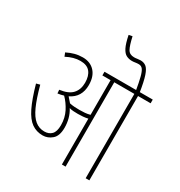

<svg xmlns="http://www.w3.org/2000/svg" viewBox="-205 -1036 1099 1175"><g transform="rotate(30 344.5 -448.0)"><path d="M308 -203Q308 -145 279 -120Q250 -95 214 -95Q170 -95 136.5 -118.5Q103 -142 75.5 -198Q48 -254 21 -350L47 -357Q70 -271 93.5 -219Q117 -167 145.5 -144Q174 -121 211 -121Q243 -121 262 -140.5Q281 -160 281 -205Q281 -257 259.5 -299Q238 -341 207 -372Q188 -366 165 -363L163 -388Q225 -396 252 -426Q279 -456 279 -504Q279 -552 257 -579Q235 -606 188 -606Q141 -606 90 -579L80 -604Q108 -618 134.5 -625Q161 -632 190 -632Q243 -632 274.5 -598Q306 -564 306 -503Q306 -417 233 -382Q240 -374 247.5 -365.5Q255 -357 262 -349Q279 -345 297.5 -344Q316 -343 331 -343Q351 -343 369.5 -344.5Q388 -346 406 -351V-596H348V-622H689V-596H600V0H574V-596H432V0H406V-324Q389 -320 370.5 -318.5Q352 -317 336 -317Q320 -317 304 -318Q288 -319 275 -323Q292 -296 300 -265.5Q308 -235 308 -203ZM573 -614Q563 -673 554.5 -706Q546 -739 535.5 -753Q525 -767 507 -767Q494 -767 482.5 -765Q471 -763 460 -763Q438 -763 420 -772Q402 -781 388 -808.5Q374 -836 363 -891L388 -896Q401 -837 414.5 -813Q428 -789 460 -789Q471 -789 483 -791Q495 -793 505 -793Q528 -793 544.5 -780.5Q561 -768 574 -730Q587 -692 599 -614Z"/></g></svg>

Font: Noto Sans ExtraCondensed Thin
Style: Regular
Weight: 100
Width: 2
Designer: Monotype Design Team
Foundry: Monotype Imaging Inc.
Version: Version 2.013; ttfautohint (v1.8.4.7-5d5b)